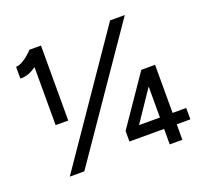

<svg xmlns="http://www.w3.org/2000/svg" viewBox="-127 -872 1110 1042"><g transform="rotate(-20 428.0 -350.5)"><path d="M136.2 -682 142.8 -722H209.2V-289H136.2ZM142.8 -722.2 190.8 -673.6Q152.4 -632.2 115.7 -610.8Q79 -589.4 42.8 -592V-660Q62.6 -659.4 90.2 -677.3Q117.8 -695.2 142.8 -722.2ZM608.4 -722H693.2L196.8 0H112.8ZM482.2 -129.4 675.8 -412 720.6 -370 537.6 -98.6ZM482.2 -129.4 525.8 -134.2H834.2V-68.4H482.2ZM682.4 -368.6 676 -412H755.4V21H682.4Z"/></g></svg>

Font: 寒蝉端黑体 Light
Style: Regular
Weight: 300
Designer: ChillDuanSans {Warren2060}; 
Source Han Sans {Ryoko NISHIZUKA 西塚涼子 (kana, bopomofo & ideographs); Paul D. Hunt (Latin, G
Foundry: ChillType&Adobe
Version: Version 1.300;Glyphs 3.3 (3306)